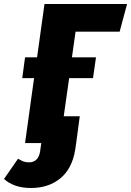

<svg xmlns="http://www.w3.org/2000/svg" viewBox="-110 -714 654 958"><path d="M267 -556 249 -428H369L354 -324H235L208 -134H288L270 0L265 34Q250 127 191.5 175.5Q133 224 44 224Q-40 224 -90 179L-20 78Q-3 88 8 92Q19 96 35 96Q58 96 72 82Q86 68 90 42L96 0H15L60 -324H1L15 -428H75L112 -694H524L487 -556Z"/></svg>

Font: Fira Sans Condensed ExtraBold
Style: Italic
Weight: 800
Width: 3
Italic angle: -8°
Designer: bBox Type GmbH & Carrois Corporate GbR & Edenspiekermann AG
Foundry: bBox Type GmbH & Carrois Corporate GbR & Edenspiekermann AG
Version: Version 4.301